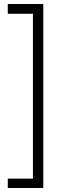

<svg xmlns="http://www.w3.org/2000/svg" viewBox="-20 -829 370 962"><path d="M145 113V-809H197V113ZM19 113V66H187V113ZM19 -760V-809H187V-760Z"/></svg>

Font: BioRhyme ExtraBold Light
Style: Regular
Weight: 300
Version: Version 1.600;gftools[0.9.33]